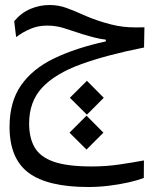

<svg xmlns="http://www.w3.org/2000/svg" viewBox="-20 -438 626 766"><path d="M332.5 308.1Q170.4 308.1 94.2 251.5Q18.1 194.8 18.1 67.9Q18.1 -31.7 64 -97.7Q109.9 -163.6 196 -205.1Q282.2 -246.6 402.3 -272.9V-279.8Q381.3 -282.2 360.4 -287.4Q339.4 -292.5 307.6 -302.2Q266.6 -315.4 235.1 -325.7Q203.6 -335.9 167.5 -335.9Q131.8 -335.9 101.1 -322.8Q70.3 -309.6 44.4 -290L36.6 -353.5Q65.4 -387.7 102.1 -402.8Q138.7 -418 177.7 -418Q213.4 -418 245.6 -406.2Q277.8 -394.5 313.2 -378.4Q348.6 -362.3 393.6 -348.6Q424.3 -339.4 447.8 -335Q471.2 -330.6 496.3 -329.3Q521.5 -328.1 556.2 -329.1L554.7 -248.5Q405.3 -218.8 303 -181.6Q200.7 -144.5 148.4 -88.6Q96.2 -32.7 96.2 54.7Q96.2 112.3 118.4 150.4Q140.6 188.5 194.8 207.3Q249 226.1 345.7 226.1Q404.3 226.1 458 218Q511.7 210 554.2 202.1L553.7 272Q529.8 281.2 493.2 289.6Q456.5 297.9 414.8 303Q373 308.1 332.5 308.1ZM325.2 158.7 257.3 91.3 325.2 23.4 392.6 91.3ZM326.7 19.5 258.8 -47.9 326.7 -115.7 394 -47.9Z"/></svg>

Font: Cascadia Mono NF SemiLight
Style: Regular
Weight: 350
Monospace: yes
Designer: Aaron Bell
Foundry: Saja Typeworks
Version: Version 2404.023; ttfautohint (v1.8.4)